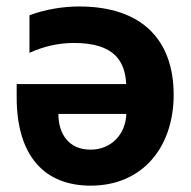

<svg xmlns="http://www.w3.org/2000/svg" viewBox="-20 -575 599 602"><path d="M228 -554.7C180.4 -554.7 122.5 -546.2 72.4 -527V-409.4C115.8 -429 161.9 -440.3 212 -440.3C339.1 -440.3 372.2 -382.5 375.7 -311.4H32.3V-269.9C32.3 -84.5 120.7 7.1 264.2 7.1C428.6 7.1 524.5 -115.4 524.5 -277.7C524.5 -446.7 428.3 -554.7 228 -554.7ZM263.5 -105.8C197.4 -105.8 163.4 -152.7 163 -217.7H376.1C373.9 -155.5 330.6 -105.8 263.5 -105.8Z"/></svg>

Font: TID UI
Style: Bold
Weight: 700
Designer: The TID Project Authors
Foundry: Bakken & Bæck
Version: Version 1.001;hotconv 1.0.109;makeotfexe 2.5.65596